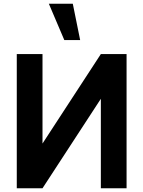

<svg xmlns="http://www.w3.org/2000/svg" viewBox="-20 -1010 769 1030"><path d="M410 -795 370.5 -990H242L325 -795ZM208 0H70V-720H208V-240L521 -720H659V0H521V-480Z"/></svg>

Font: Hauora ExtraBold
Style: Regular
Weight: 800
Designer: Wayne Shih
Foundry: WCYS
Version: Version 1.001